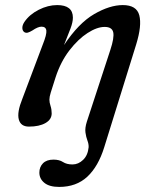

<svg xmlns="http://www.w3.org/2000/svg" viewBox="-20 -488 602 756"><path d="M390.5 91.5Q367 167.5 323.8 207.8Q280.5 248 213 248Q174.5 248 154.8 232Q135 216 135 191.5Q135 169.5 149.2 155Q163.5 140.5 190.5 140.5Q213.5 140.5 228 150Q242.5 159.5 265.5 159.5Q288.5 159.5 307.2 141.5Q326 123.5 329 91.5Q329.5 79 324.2 65.2Q319 51.5 316.5 33.8Q314 16 322 -9L414.5 -291.5Q430.5 -340 425.8 -361Q421 -382 392 -382Q362 -382 324.8 -358Q287.5 -334 253.2 -289.5Q219 -245 199 -184Q185 -140.5 179.8 -123.5Q174.5 -106.5 174.5 -95.5Q174.5 -84.5 179 -71Q183.5 -57.5 183.5 -41.5Q183.5 -17.5 159 -3.5Q134.5 10.5 94 10.5Q61.5 10.5 54 -17.8Q46.5 -46 68 -99L148 -311.5Q164.5 -352.5 162.5 -367.8Q160.5 -383 143.5 -383Q129.5 -383 107.5 -368Q97.5 -362 90.2 -359.8Q83 -357.5 76.5 -361Q68.5 -366 68 -377.2Q67.5 -388.5 76 -401.5Q96 -431 132.5 -449.5Q169 -468 205 -468Q267 -468 267 -418.5Q267 -400.5 257.5 -375.5Q248 -350.5 232 -310.5Q289.5 -397 350.8 -432.5Q412 -468 463.5 -468Q518 -468 528.5 -427.8Q539 -387.5 516.5 -314Z"/></svg>

Font: Fraunces 9pt S100
Style: Italic
Weight: 400
Italic angle: -16°
Version: Version 1.000; ttfautohint (v1.8.3)